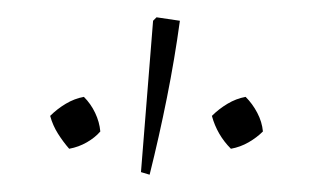

<svg xmlns="http://www.w3.org/2000/svg" viewBox="-20 -733 365 222"><path d="M153 -531 143 -534 157 -709 161 -713 188 -709Q182 -665 173 -620Q164 -575 153 -531ZM77 -621Q85 -613 90 -602.5Q95 -592 96 -581Q90 -574 80.5 -568.5Q71 -563 60 -561Q53 -569 47 -578.5Q41 -588 38 -599Q46 -607 56 -613Q66 -619 77 -621ZM264 -621Q272 -613 277.5 -602.5Q283 -592 284 -581Q277 -574 267.5 -568.5Q258 -563 247 -561Q231 -577 225 -599Q233 -607 243 -613Q253 -619 264 -621Z"/></svg>

Font: Piazzolla SC Thin
Style: Regular
Weight: 100
Designer: Juan Pablo del Peral
Foundry: Huerta Tipografica
Version: Version 1.330